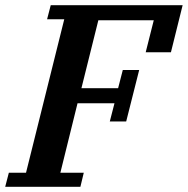

<svg xmlns="http://www.w3.org/2000/svg" viewBox="-50 -718 722 738"><path d="M-16 -54H50L197 -644H131L145 -698H652L607 -517H510L541 -640H328L263 -379H404L422 -449H485L435 -251H372L390 -321H248L182 -54H272L259 0H-30Z"/></svg>

Font: IBM Plex Serif SmBld
Style: Italic
Weight: 600
Italic angle: -14°
Designer: Mike Abbink, Paul van der Laan, Pieter van Rosmalen
Foundry: Bold Monday
Version: Version 3.001